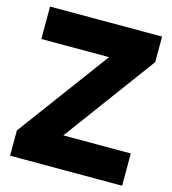

<svg xmlns="http://www.w3.org/2000/svg" viewBox="-110 -826 819 915"><g transform="rotate(15 300.0 -368.0)"><path d="M23.9 -575.7V-735.8H576.7V-609.9L244.1 -159.2H576.7V0H23.9V-124.5L357.9 -575.7Z"/></g></svg>

Font: Estedad-FD Black
Style: Regular
Weight: 900
Designer: Amin Abedi
Version: Version 7.3